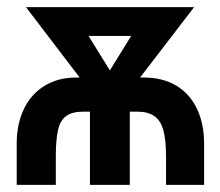

<svg xmlns="http://www.w3.org/2000/svg" viewBox="-20 -520 618 540"><path d="M383 -302H374L526 -500H53L204 -302H195Q143 -302 105 -278.5Q67 -255 47 -213Q27 -171 27 -116V0H137V-81Q137 -126 143 -153.5Q149 -181 166 -193.5Q183 -206 214 -206H233V0H345V-206H366Q396 -206 414 -193.5Q432 -181 439.5 -153.5Q447 -126 447 -79V0H554V-116Q554 -172 534 -214Q514 -256 476 -279Q438 -302 383 -302ZM289 -322 229 -419H349Z"/></svg>

Font: Advent Pro
Style: Regular
Weight: 400
Designer: VivaRado, Andreas Kalpakidis
Foundry: VivaRado, Andreas Kalpakidis
Version: Version 3.000